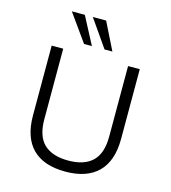

<svg xmlns="http://www.w3.org/2000/svg" viewBox="-134 -1043 1029 1158"><g transform="rotate(15 381.0 -464.0)"><path d="M381 8Q246 8 176 -62Q106 -132 106 -270V-705H178V-265Q178 -158 230 -109.5Q282 -61 381 -61Q480 -61 531.5 -110Q583 -159 583 -265V-705H656V-270Q656 -132 585.5 -62Q515 8 381 8ZM420 -765 301 -936H384L469 -765ZM292 -765 170 -936H251L341 -765Z"/></g></svg>

Font: Nunito Sans 6pt Light
Style: Regular
Weight: 300
Version: Version 3.101;gftools[0.9.27]